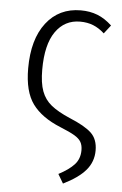

<svg xmlns="http://www.w3.org/2000/svg" viewBox="-53 -572 518 816"><g transform="rotate(5 206.0 -164.0)"><path d="M392 -481 364 -445Q341 -466 316 -476Q291 -486 260 -486Q194 -486 155.5 -431Q117 -376 117 -269Q117 -212 130 -177Q143 -142 171.5 -119Q200 -96 251 -74Q317 -47 345 -20.5Q373 6 373 54Q373 102 342.5 138Q312 174 247 206L224 167Q268 144 290.5 119.5Q313 95 313 58Q313 37 305 23Q297 9 277 -3Q257 -15 215 -32Q134 -65 95.5 -117.5Q57 -170 57 -269Q57 -393 111.5 -463.5Q166 -534 259 -534Q298 -534 330 -521.5Q362 -509 392 -481Z"/></g></svg>

Font: Fira Sans Condensed Light
Style: Regular
Weight: 300
Width: 3
Designer: bBox Type GmbH & Carrois Corporate GbR & Edenspiekermann AG
Foundry: bBox Type GmbH & Carrois Corporate GbR & Edenspiekermann AG
Version: Version 4.301